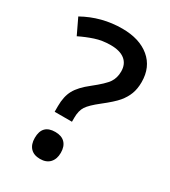

<svg xmlns="http://www.w3.org/2000/svg" viewBox="-181 -815 816 920"><g transform="rotate(30 226.5 -355.0)"><path d="M138.2 -216.8V-248Q138.2 -301.8 157.7 -337.4Q177.2 -373 226.1 -411.1Q284.2 -457 301 -482.4Q317.9 -507.8 317.9 -543Q317.9 -584 290.5 -606Q263.2 -627.9 211.9 -627.9Q165.5 -627.9 126 -614.7Q86.4 -601.6 48.8 -583L7.8 -668.9Q106.9 -724.1 220.2 -724.1Q315.9 -724.1 372.1 -677.2Q428.2 -630.4 428.2 -547.9Q428.2 -511.2 417.5 -482.7Q406.7 -454.1 385 -428.2Q363.3 -402.3 310.1 -360.8Q264.6 -325.2 249.3 -301.8Q233.9 -278.3 233.9 -238.8V-216.8ZM118.2 -61Q118.2 -134.8 189.9 -134.8Q225.1 -134.8 243.7 -115.5Q262.2 -96.2 262.2 -61Q262.2 -26.4 243.4 -6.1Q224.6 14.2 189.9 14.2Q155.3 14.2 136.7 -5.6Q118.2 -25.4 118.2 -61Z"/></g></svg>

Font: f2_18033          
Style: Regular
Weight: 600
Foundry: Ascender Corporation
Version: Version 1.10